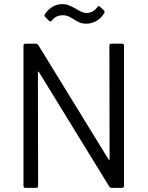

<svg xmlns="http://www.w3.org/2000/svg" viewBox="-20 -912 716 932"><path d="M521 -700H572Q582 -700 582 -690V-10Q582 0 572 0H522Q515 0 510 -7L169 -562Q168 -565 166 -564.5Q164 -564 164 -561L165 -10Q165 0 155 0H104Q94 0 94 -10V-690Q94 -700 104 -700H154Q161 -700 166 -693L507 -138Q508 -135 510 -135.5Q512 -136 512 -139L511 -690Q511 -700 521 -700ZM337 -819Q319 -830 309 -834Q299 -838 287 -838Q269 -838 256.5 -832.5Q244 -827 232 -813Q226 -804 218 -811L200 -829Q193 -836 198 -843Q231 -892 284 -892Q300 -892 312.5 -887Q325 -882 335.5 -876.5Q346 -871 349 -869Q353 -867 363.5 -861Q374 -855 382.5 -852Q391 -849 399 -849Q432 -849 452 -877Q458 -887 466 -879L484 -862Q491 -855 485 -847Q471 -823 447.5 -810Q424 -797 399 -797Q380 -797 366 -803Q352 -809 337 -819Z"/></svg>

Font: Amber EN
Style: Regular
Weight: 400
Designer: Jeremy Tribby
Foundry: Tribby Type Co.
Version: Version 1.403 November 24, 2021